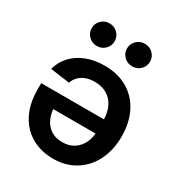

<svg xmlns="http://www.w3.org/2000/svg" viewBox="-178 -871 936 1001"><g transform="rotate(30 289.5 -370.5)"><path d="M278.8 -546.9Q359.4 -546.9 418 -512.5Q476.6 -478 508.1 -415.8Q539.6 -353.5 539.6 -270.5Q539.6 -188.5 508.1 -125.5Q476.6 -62.5 419.4 -27.1Q362.3 8.3 286.1 8.3Q234.4 8.3 189.2 -8.8Q144 -25.9 109.9 -60.3Q75.7 -94.7 56.4 -145.8Q37.1 -196.8 37.1 -264.6V-302.2H483.4V-216.3H100.1L157.7 -241.2Q157.7 -195.8 172.6 -161.9Q187.5 -127.9 215.8 -109.1Q244.1 -90.3 285.2 -90.3Q326.2 -90.3 355.2 -109.4Q384.3 -128.4 399.7 -161.1Q415 -193.8 415 -234.9V-293Q415 -342.3 398.2 -377Q381.3 -411.6 350.3 -429.9Q319.3 -448.2 276.9 -448.2Q248 -448.2 224.9 -439.9Q201.7 -431.6 185.3 -415.5Q168.9 -399.4 161.1 -376.5L44.9 -392.6Q57.1 -439 89.1 -473.6Q121.1 -508.3 169.7 -527.6Q218.3 -546.9 278.8 -546.9ZM403.3 -614.7Q374.5 -614.7 354.2 -634.8Q334 -654.8 334 -682.6Q334 -710.9 354.2 -730.7Q374.5 -750.5 403.3 -750.5Q432.6 -750.5 452.6 -730.7Q472.7 -710.9 472.7 -682.6Q472.7 -654.3 452.6 -634.5Q432.6 -614.7 403.3 -614.7ZM190.4 -614.7Q161.6 -614.7 141.6 -634.8Q121.6 -654.8 121.6 -682.6Q121.6 -710.9 141.6 -730.7Q161.6 -750.5 190.4 -750.5Q219.7 -750.5 239.7 -730.7Q259.8 -710.9 259.8 -682.6Q259.8 -654.3 239.7 -634.5Q219.7 -614.7 190.4 -614.7Z"/></g></svg>

Font: Inter 20pt SemiBold
Style: Regular
Weight: 600
Version: Version 4.001;git-66647c0bb